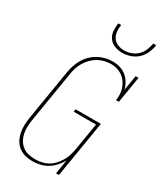

<svg xmlns="http://www.w3.org/2000/svg" viewBox="-235 -1043 969 1139"><g transform="rotate(30 250.0 -473.5)"><path d="M190 8H189Q163 8 138.5 1.5Q114 -5 94.5 -20Q75 -35 63 -57Q51 -79 46 -104Q41 -129 42 -155.5Q43 -182 47 -208L104 -553Q108 -577 116 -601Q124 -625 137 -647Q150 -669 169.5 -688Q189 -707 211.5 -719Q234 -731 258.5 -737Q283 -743 307 -743Q334 -743 358 -736Q382 -729 401 -713.5Q420 -698 432.5 -677Q445 -656 451 -632L468 -735H488L458 -554H438Q444 -587 437.5 -618Q431 -649 413.5 -673.5Q396 -698 368 -711.5Q340 -725 307 -725Q285 -725 262.5 -719.5Q240 -714 219.5 -702.5Q199 -691 182 -673.5Q165 -656 153 -636Q141 -616 134 -594Q127 -572 124 -550L67 -205Q63 -181 62 -157Q61 -133 65.5 -110.5Q70 -88 81 -68.5Q92 -49 109.5 -35Q127 -21 149.5 -15.5Q172 -10 196 -10Q218 -10 240.5 -14.5Q263 -19 283.5 -30.5Q304 -42 320 -59.5Q336 -77 348 -97Q360 -117 366.5 -138.5Q373 -160 377 -182L408 -369H255L258 -387H431L367 0H347L363 -97Q350 -73 331.5 -52.5Q313 -32 290 -18Q267 -4 241 2Q215 8 190 8ZM329 -815Q302 -815 277 -824.5Q252 -834 237.5 -854Q223 -874 220.5 -901Q218 -928 222 -955H242Q238 -932 240.5 -908.5Q243 -885 255 -867.5Q267 -850 288 -841.5Q309 -833 332 -833Q355 -833 379 -841.5Q403 -850 421 -867.5Q439 -885 448.5 -908.5Q458 -932 462 -955H482Q478 -928 466.5 -901Q455 -874 433.5 -854Q412 -834 384 -824.5Q356 -815 329 -815Z"/></g></svg>

Font: Iosevka Curly Slab Thin
Style: Italic
Weight: 100
Italic angle: -9°
Monospace: yes
Designer: Belleve Invis
Foundry: Belleve Invis
Version: Version 22.1.2; ttfautohint (v1.8.4)